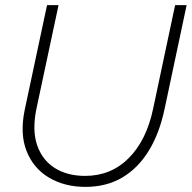

<svg xmlns="http://www.w3.org/2000/svg" viewBox="-20 -720 750 751"><path d="M314 11Q233 11 172 -25Q111 -61 84 -129Q57 -197 77 -292L164 -700H209L123 -297Q105 -212 125 -153Q145 -94 194 -63Q243 -32 313 -32Q414 -32 483.5 -101.5Q553 -171 579 -295L665 -700H710L624 -295Q604 -199 562 -130.5Q520 -62 458 -25.5Q396 11 314 11Z"/></svg>

Font: Red Hat Display
Style: Italic
Weight: 300
Italic angle: -12°
Designer: Pentagram, MCKL
Foundry: Pentagram, MCKL
Version: Version 1.023